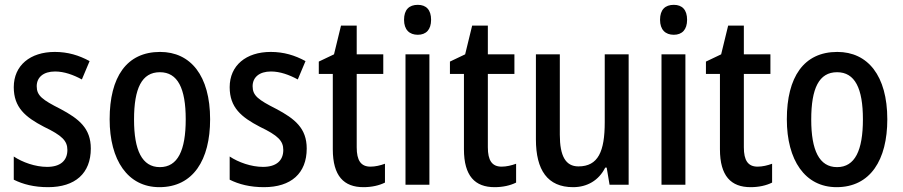

<svg xmlns="http://www.w3.org/2000/svg" viewBox="-20 -765 3738 795"><path d="M356 -150C356 -234 307 -273 230 -314C155 -352 132 -369 132 -408C132 -445 160 -469 208 -469C246 -469 284 -455 319 -436L351 -512C307 -536 261 -550 207 -550C105 -550 37 -494 37 -404C37 -320 85 -280 162 -240C237 -204 259 -182 259 -144C259 -100 230 -74 175 -74C126 -74 73 -93 37 -117V-21C75 -2 121 10 179 10C291 10 356 -47 356 -150Z M850 -271C850 -452 769 -550 643 -550C504 -550 434 -446 434 -271C434 -102 509 10 640 10C780 10 850 -103 850 -271ZM535 -270C535 -399 567 -466 642 -466C716 -466 749 -399 749 -271C749 -142 716 -73 642 -73C568 -73 535 -143 535 -270Z M1250 -150C1250 -234 1201 -273 1124 -314C1049 -352 1026 -369 1026 -408C1026 -445 1054 -469 1102 -469C1140 -469 1178 -455 1213 -436L1245 -512C1201 -536 1155 -550 1101 -550C999 -550 931 -494 931 -404C931 -320 979 -280 1056 -240C1131 -204 1153 -182 1153 -144C1153 -100 1124 -74 1069 -74C1020 -74 967 -93 931 -117V-21C969 -2 1015 10 1073 10C1185 10 1250 -47 1250 -150Z M1514 -75C1474 -75 1457 -101 1457 -155V-459H1567V-540H1457V-659H1392L1363 -540L1300 -510V-459H1358V-147C1358 -36 1404 10 1485 10C1519 10 1550 3 1574 -9V-87C1555 -80 1534 -75 1514 -75Z M1710 -745C1674 -745 1653 -725 1653 -683C1653 -642 1675 -621 1710 -621C1744 -621 1765 -642 1765 -683C1765 -724 1745 -745 1710 -745ZM1758 -540H1659V0H1758Z M2057 -75C2017 -75 2000 -101 2000 -155V-459H2110V-540H2000V-659H1935L1906 -540L1843 -510V-459H1901V-147C1901 -36 1947 10 2028 10C2062 10 2093 3 2117 -9V-87C2098 -80 2077 -75 2057 -75Z M2583 -540H2484V-259C2484 -138 2457 -76 2375 -76C2322 -76 2298 -119 2298 -207V-540H2199V-188C2199 -61 2247 10 2353 10C2410 10 2459 -17 2486 -71H2492L2504 0H2583Z M2770 -745C2734 -745 2713 -725 2713 -683C2713 -642 2735 -621 2770 -621C2804 -621 2825 -642 2825 -683C2825 -724 2805 -745 2770 -745ZM2818 -540H2719V0H2818Z M3117 -75C3077 -75 3060 -101 3060 -155V-459H3170V-540H3060V-659H2995L2966 -540L2903 -510V-459H2961V-147C2961 -36 3007 10 3088 10C3122 10 3153 3 3177 -9V-87C3158 -80 3137 -75 3117 -75Z M3654 -271C3654 -452 3573 -550 3447 -550C3308 -550 3238 -446 3238 -271C3238 -102 3313 10 3444 10C3584 10 3654 -103 3654 -271ZM3339 -270C3339 -399 3371 -466 3446 -466C3520 -466 3553 -399 3553 -271C3553 -142 3520 -73 3446 -73C3372 -73 3339 -143 3339 -270Z"/></svg>

Font: Noto Sans Khmer UI Condensed Medium
Style: Regular
Weight: 500
Width: 3
Designer: Danh Hong and the Monotype Design Team
Foundry: Monotype Imaging Inc.
Version: Version 2.002